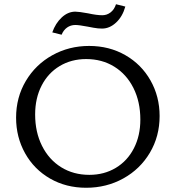

<svg xmlns="http://www.w3.org/2000/svg" viewBox="-20 -881 829 907"><path d="M227 -728Q242 -771 271.5 -798.5Q301 -826 336 -826Q352 -826 396 -818Q437 -809 463 -809Q485 -809 502.5 -822.5Q520 -836 528 -861L572 -850Q559 -803 528.5 -774.5Q498 -746 462 -746Q443 -746 421.5 -750Q400 -754 395 -755Q353 -763 336 -763Q314 -763 297 -751Q280 -739 271 -717ZM56 -325Q56 -421 102 -498.5Q148 -576 227 -620Q306 -664 401 -664Q496 -664 572 -620.5Q648 -577 691 -501Q734 -425 734 -333Q734 -237 688 -159.5Q642 -82 562.5 -38Q483 6 387 6Q292 6 216.5 -37.5Q141 -81 98.5 -157Q56 -233 56 -325ZM643 -316Q643 -400 610.5 -465Q578 -530 520 -566Q462 -602 387 -602Q317 -602 262 -569Q207 -536 176.5 -476.5Q146 -417 146 -340Q146 -257 178.5 -192Q211 -127 269 -91Q327 -55 402 -55Q472 -55 527 -88Q582 -121 612.5 -180.5Q643 -240 643 -316Z"/></svg>

Font: Ysabeau Infant Medium
Style: Regular
Weight: 500
Designer: Christian Thalmann (Catharsis Fonts)
Version: Version 0.003